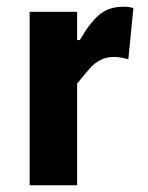

<svg xmlns="http://www.w3.org/2000/svg" viewBox="-20 -550 439 570"><path d="M68 -515H209V-431H217Q246 -482 274.5 -506Q303 -530 346 -530Q364 -530 376 -526L361 -374Q335 -381 319 -381Q296 -381 278.5 -372Q261 -363 247.5 -348Q234 -333 209 -302V0H68Z"/></svg>

Font: Secular One
Style: Regular
Weight: 400
Designer: Michal Sahar
Foundry: Hagilda
Version: Version 1.000